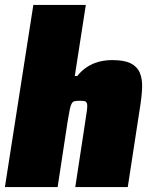

<svg xmlns="http://www.w3.org/2000/svg" viewBox="-34 -763 642 783"><path d="M273 0 314 -269Q319 -300 321 -316.5Q323 -333 320.5 -341Q318 -349 311 -350.5Q304 -352 292 -352Q279 -352 271 -350.5Q263 -349 258.5 -341Q254 -333 250.5 -316.5Q247 -300 242 -269L201 0H-14L102 -743H316L271 -453H281Q297 -473 315.5 -486Q334 -499 353 -506Q372 -513 390 -515.5Q408 -518 423 -518Q472 -518 498.5 -505Q525 -492 536 -466.5Q547 -441 545.5 -404Q544 -367 536 -319L487 0Z"/></svg>

Font: Azeri Sans Black
Style: Italic
Weight: 900
Designer: Hector Gatti & Omnibus-Type (original fonts) / Cristiano Sobral (main changes and remastering)
Foundry: Omnibus-Type
Version: Version 0.07;August 21, 2020;FontCreator 13.0.0.2681 64-bit;